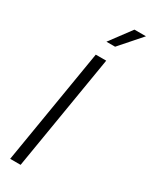

<svg xmlns="http://www.w3.org/2000/svg" viewBox="-242 -1001 826 1050"><g transform="rotate(30 170.5 -476.0)"><path d="M219.7 -727.5 99.1 0H33.2L153.8 -727.5ZM168.9 -817.9 268.6 -951.7H341.3L223.6 -817.9Z"/></g></svg>

Font: Inter Display Light
Style: Italic
Weight: 300
Italic angle: -9.39999°
Designer: Rasmus Andersson
Foundry: rsms
Version: Version 4.000;git-a52131595